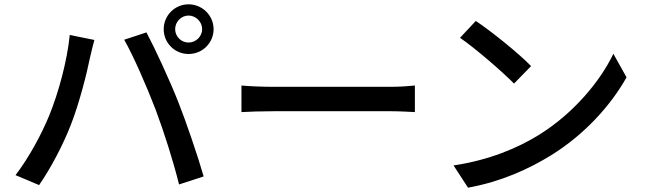

<svg xmlns="http://www.w3.org/2000/svg" viewBox="-20 -842 2990 889"><path d="M791 -707C791 -741 819 -770 853 -770C887 -770 916 -741 916 -707C916 -673 887 -645 853 -645C819 -645 791 -673 791 -707ZM738 -707C738 -643 789 -592 853 -592C917 -592 969 -643 969 -707C969 -770 917 -822 853 -822C789 -822 738 -770 738 -707ZM207 -305C172 -220 115 -114 52 -31L161 15C215 -63 272 -171 308 -264C347 -363 383 -506 396 -572C401 -594 410 -632 417 -657L303 -680C291 -560 251 -412 207 -305ZM700 -336C740 -229 782 -97 809 12L923 -25C896 -119 843 -275 805 -371C765 -472 698 -617 658 -692L555 -658C598 -583 660 -440 700 -336Z M1098 -323C1131 -325 1190 -327 1246 -327H1790C1834 -327 1879 -324 1901 -323V-446C1877 -444 1838 -440 1789 -440H1246C1192 -440 1130 -443 1098 -446Z M2183 -745 2110 -667C2184 -616 2308 -508 2360 -455L2439 -536C2383 -594 2254 -698 2183 -745ZM2080 -76 2147 27C2302 -1 2429 -60 2530 -122C2686 -218 2809 -355 2881 -484L2820 -593C2759 -465 2634 -315 2473 -216C2377 -157 2247 -101 2080 -76Z"/></svg>

Font: Source Han Sans KR Medium
Style: Regular
Weight: 500
Designer: Ryoko NISHIZUKA (kana & ideographs); Paul D. Hunt (Latin, Greek & Cyrillic); Wenlong ZHANG (bopomofo); Sandoll Communica
Foundry: Adobe Systems Incorporated
Version: Version 1.001;PS 1.001;hotconv 1.0.78;makeotf.lib2.5.61930